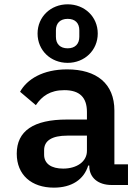

<svg xmlns="http://www.w3.org/2000/svg" viewBox="-20 -845 640 877"><path d="M489.7 0H564.6V-94.5H502.5V-340.2C502.5 -463.1 421.2 -528.1 286.6 -528.1C175.1 -528.1 103 -482.6 71.7 -425.8L143.8 -364.7C171.5 -405.9 209.2 -433.2 273.8 -433.2C344.8 -433.2 377.1 -399.1 377.1 -333.5V-299H285.5C133.2 -299 56.5 -246.8 56.5 -143.1C56.5 -46.2 123.6 12.1 226.2 12.1C306.8 12.1 363.3 -24.5 382.8 -88.8H387.8V-86.6C387.8 -32.7 429.3 0 489.7 0ZM151.6 -691.8C151.6 -614.3 212 -557.9 289.1 -557.9C366.1 -557.9 426.5 -615.1 426.5 -691.8C426.5 -768.8 366.1 -825.3 289.1 -825.3C212 -825.3 151.6 -768.5 151.6 -691.8ZM181.5 -138.5V-159.1C181.5 -202.4 217 -225.5 288 -225.5H377.1V-155.9C377.1 -106.5 330.3 -74.9 268.5 -74.9C214.8 -74.9 181.5 -96.9 181.5 -138.5ZM235.4 -676.8V-706.7C235.4 -739 255 -758.9 289.1 -758.9C323.2 -758.9 342.3 -739.7 342.3 -706.7V-676.8C342.3 -644.5 323.2 -624.3 289.1 -624.3C255 -624.3 235.4 -643.8 235.4 -676.8Z"/></svg>

Font: Margiela Mono SemiBold
Style: Regular
Weight: 600
Designer: Mike Abbink, Paul van der Laan, Pieter van Rosmalen
Foundry: Bold Monday
Version: Version 2.003 2021